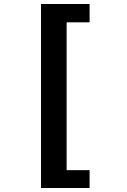

<svg xmlns="http://www.w3.org/2000/svg" viewBox="-20 -819 642 971"><path d="M187.5 -798.8H433.1V-706.1H316.9V41.5H433.1V131.8H187.5Z"/></svg>

Font: Hack
Style: Bold
Weight: 700
Monospace: yes
Designer: Christopher Simpkins
Foundry: Christopher Simpkins
Version: Version 2.017